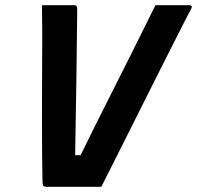

<svg xmlns="http://www.w3.org/2000/svg" viewBox="-20 -720 760 741"><path d="M267 -700Q273 -700 275.5 -696Q278 -692 278 -680Q277 -563 275 -426Q273 -289 270 -121H291Q345 -231 393 -326Q441 -421 486.5 -512Q532 -603 580 -700H710Q726 -700 717 -684Q710 -672 690 -632.5Q670 -593 640.5 -535Q611 -477 576.5 -408Q542 -339 505.5 -266.5Q469 -194 434.5 -125Q400 -56 371 1H162Q151 1 147.5 -2.5Q144 -6 144 -22Q143 -60 142.5 -126Q142 -192 142 -272.5Q142 -353 142.5 -436Q143 -519 143 -591Q143 -619 142.5 -646Q142 -673 142 -700Z"/></svg>

Font: Recursive Sn Lnr St
Style: Bold Italic
Weight: 700
Italic angle: -15°
Version: Version 1.079;hotconv 1.0.112;makeotfexe 2.5.65598; ttfautoh